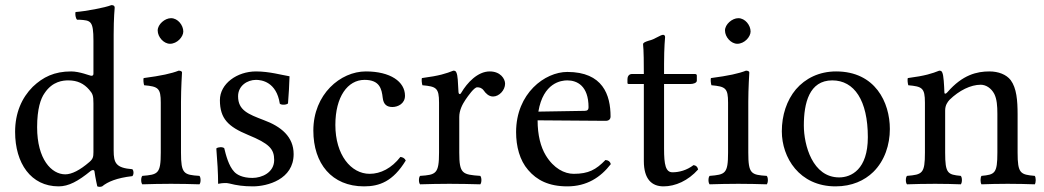

<svg xmlns="http://www.w3.org/2000/svg" viewBox="-20 -718 4079 750"><path d="M334 -50C339 -54 348 -56 349 -49C352 -25 360 10 360 10C368 13 373 12 379 10C401 -8 436 -23 497 -30C503 -36 503 -51 497 -57C433 -62 424 -81 424 -130V-583C424 -648 428 -688 428 -688C428 -695 424 -698 415 -698C390 -688 315 -674 275 -671C273 -663 275 -647 281 -641C284 -641 287 -641 290 -641C334 -638 345 -638 345 -559V-431C345 -424 343 -422 336 -422C332 -422 291 -439 258 -439C192 -439 148 -417 108 -379C65 -336 39 -277 39 -203C39 -80 101 10 209 10C248 10 285 -10 334 -50ZM345 -124C345 -105 343 -97 329 -85C292 -53 260 -37 235 -37C181 -37 125 -96 125 -221C125 -293 139 -333 154 -354C185 -401 227 -404 247 -404C283 -404 308 -391 328 -368C342 -352 345 -345 345 -314Z M687 -122V-321C687 -371 691 -435 691 -435C691 -439 686 -442 678 -442C650 -431 610 -422 541 -413C539 -407 541 -391 543 -385C598 -380 608 -374 608 -317V-122C608 -39 597 -36 536 -31C530 -25 530 -4 536 2C569 1 608 0 648 0C688 0 726 1 759 2C765 -4 765 -25 759 -31C698 -35 687 -39 687 -122ZM596 -599C596 -573 620 -547 644 -547C672 -547 696 -574 696 -595C696 -619 675 -647 648 -647C624 -647 596 -623 596 -599Z M825 -138C829 -89 832 -42 832 0C842 -2 852 -3 857 -3C864 -3 870 -3 877 -1C904 6 931 10 968 10C1024 10 1127 -17 1127 -116C1127 -184 1078 -224 1010 -249C950 -272 910 -287 910 -342C910 -383 946 -406 980 -406C1002 -406 1060 -398 1073 -313C1079 -307 1099 -308 1105 -314C1108 -350 1110 -387 1111 -420C1080 -425 1032 -439 980 -439C906 -439 839 -391 839 -327C839 -254 872 -223 949 -191C1032 -157 1051 -136 1051 -93C1051 -44 1003 -23 966 -23C927 -23 905 -36 895 -47C873 -70 862 -114 856 -139C850 -145 831 -144 825 -138Z M1565 -91C1561 -100 1553 -104 1544 -105C1510 -61 1467 -39 1424 -39C1351 -39 1290 -113 1290 -230C1290 -340 1338 -406 1404 -406C1463 -406 1471 -371 1475 -336C1478 -309 1492 -300 1513 -300C1534 -300 1562 -313 1562 -344C1562 -399 1505 -439 1409 -439C1310 -439 1204 -350 1204 -208C1204 -79 1276 10 1402 10C1462 10 1515 -9 1565 -91Z M1771 -358C1769 -398 1768 -424 1763 -434C1761 -439 1759 -442 1751 -442C1723 -431 1697 -422 1628 -413C1626 -407 1628 -391 1630 -385C1684 -380 1695 -375 1695 -317V-122C1695 -39 1683 -35 1621 -31C1615 -25 1615 -4 1621 2C1656 1 1695 0 1735 0C1775 0 1821 1 1856 2C1862 -4 1862 -25 1856 -31C1786 -36 1774 -39 1774 -122V-261C1774 -287 1786 -310 1798 -328C1809 -344 1832 -377 1844 -377C1853 -377 1862 -375 1870 -364C1877 -354 1889 -341 1906 -341C1930 -341 1953 -366 1953 -391C1953 -410 1935 -439 1893 -439C1846 -439 1805 -395 1782 -356C1776 -345 1771 -353 1771 -358Z M2345 -93C2308 -55 2279 -39 2221 -39C2185 -39 2143 -60 2112 -111C2092 -144 2080 -190 2080 -248L2346 -246C2358 -246 2365 -252 2365 -263C2365 -347 2335 -437 2196 -437C2109 -437 1996 -354 1996 -202C1996 -146 2010 -92 2043 -54C2077 -14 2124 10 2196 10C2272 10 2326 -25 2366 -77C2363 -87 2357 -92 2345 -93ZM2083 -282C2102 -395 2172 -404 2196 -404C2234 -404 2279 -383 2279 -299C2279 -290 2275 -285 2264 -285Z M2449 -429C2435 -429 2431 -417 2431 -409V-396C2431 -391 2432 -390 2436 -390H2495V-89C2495 -18 2526 10 2572 10C2618 10 2668 -12 2707 -56C2705 -66 2699 -72 2689 -73C2663 -53 2633 -45 2607 -45C2580 -45 2574 -75 2574 -137V-390H2678C2688 -390 2702 -394 2702 -403V-423C2702 -427 2699 -429 2694 -429H2574V-468C2574 -533 2578 -573 2578 -573C2578 -579 2575 -582 2570 -582C2566 -582 2557 -578 2548 -573C2537 -567 2527 -562 2514 -559C2502 -555 2492 -552 2492 -545C2492 -533 2495 -540 2495 -429Z M2903 -122V-321C2903 -371 2907 -435 2907 -435C2907 -439 2902 -442 2894 -442C2866 -431 2826 -422 2757 -413C2755 -407 2757 -391 2759 -385C2814 -380 2824 -374 2824 -317V-122C2824 -39 2813 -36 2752 -31C2746 -25 2746 -4 2752 2C2785 1 2824 0 2864 0C2904 0 2942 1 2975 2C2981 -4 2981 -25 2975 -31C2914 -35 2903 -39 2903 -122ZM2812 -599C2812 -573 2836 -547 2860 -547C2888 -547 2912 -574 2912 -595C2912 -619 2891 -647 2864 -647C2840 -647 2812 -623 2812 -599Z M3034 -205C3034 -103 3102 10 3244 10C3308 10 3357 -13 3391 -46C3436 -90 3456 -153 3456 -214C3456 -318 3399 -439 3246 -439C3180 -439 3126 -412 3089 -369C3053 -326 3034 -268 3034 -205ZM3231 -404C3317 -404 3370 -326 3370 -182C3370 -56 3305 -25 3258 -25C3154 -25 3120 -151 3120 -228C3120 -315 3141 -404 3231 -404Z M3681 -358C3675 -351 3669 -349 3669 -358C3668 -385 3666 -424 3661 -434C3659 -439 3657 -442 3649 -442C3621 -431 3595 -422 3526 -413C3524 -407 3526 -391 3528 -385C3582 -380 3593 -375 3593 -317V-122C3593 -40 3583 -36 3523 -31C3517 -25 3517 -4 3523 2C3553 1 3593 0 3633 0C3673 0 3703 1 3733 2C3739 -4 3739 -25 3733 -31C3682 -36 3672 -40 3672 -122V-286C3672 -307 3681 -319 3689 -328C3727 -365 3772 -387 3811 -387C3831 -387 3852 -374 3864 -351C3874 -331 3876 -304 3876 -274V-122C3876 -40 3866 -36 3814 -31C3809 -25 3809 -4 3814 2C3844 1 3876 0 3916 0C3956 0 3992 1 4022 2C4027 -4 4027 -25 4022 -31C3966 -36 3955 -40 3955 -122V-271C3955 -326 3951 -374 3928 -405C3911 -427 3880 -439 3845 -439C3796 -439 3740 -426 3681 -358Z"/></svg>

Font: Libertinus Serif
Style: Regular
Weight: 400
Designer: Philipp H. Poll, Khaled Hosny
Foundry: Caleb Maclennan
Version: Version 7.050;RELEASE